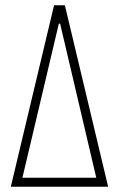

<svg xmlns="http://www.w3.org/2000/svg" viewBox="-20 -708 451 728"><path d="M21 0 185 -688H226L390 0ZM65 -34H345L208 -618H203Z"/></svg>

Font: Saira ExtraCondensed Thin
Style: Regular
Weight: 250
Width: 2
Designer: Hector Gatti with collaboration of the Omnibus-Type team
Foundry: Omnibus-Type
Version: Version 1.101